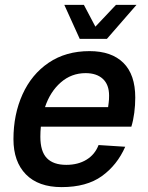

<svg xmlns="http://www.w3.org/2000/svg" viewBox="-20 -753 606 785"><path d="M232 12Q137 12 86 -40Q35 -92 35 -184Q35 -285 72 -367Q109 -449 179 -496.5Q249 -544 346 -544Q436 -544 484.5 -496Q533 -448 533 -354Q533 -323 529 -292Q525 -261 517 -235H147Q145 -215 145 -194Q145 -134 171.5 -106.5Q198 -79 251 -79Q299 -79 333.5 -100Q368 -121 383 -160L492 -153Q459 -78 396.5 -33Q334 12 232 12ZM330 -454Q272 -454 228.5 -416Q185 -378 164 -315H422Q423 -324 424.5 -334.5Q426 -345 426 -362Q426 -407 400.5 -430.5Q375 -454 330 -454ZM306 -594 243 -733H323L370 -644L454 -733H538L417 -594Z"/></svg>

Font: Geist Medium
Style: Italic
Weight: 500
Italic angle: -12°
Designer: Basement.studio, Andrés Briganti, Mateo Zaragoza
Foundry: Basement.studio, Vercel, Andrés Briganti, Guido Ferreyra, Mateo Zaragoza
Version: Version 1.500; ttfautohint (v1.8.4.7-5d5b)